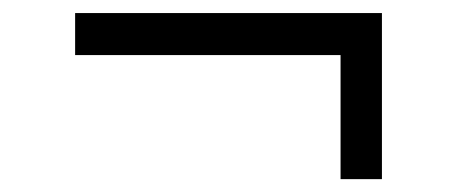

<svg xmlns="http://www.w3.org/2000/svg" viewBox="-20 -426 707 297"><path d="M506.8 -148.9V-340.8H96.2V-405.8H570.8V-148.9Z"/></svg>

Font: Lumene Sans
Style: Regular
Weight: 400
Designer: Deni Anggara
Version: Version 1.003;Glyphs 3.1.2 (3151)